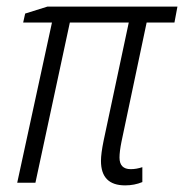

<svg xmlns="http://www.w3.org/2000/svg" viewBox="-20 -552 556 580"><path d="M410 -2V-47Q392 -41 375 -41Q341 -41 341 -76Q341 -94 347 -124L423 -484H507L516 -532H123L56 -511L50 -484H137L32 0H87L191 -484H369L293 -127Q285 -88 285 -66Q285 8 358 8Q386 8 410 -2Z"/></svg>

Font: Noto Sans UI SemiCondensed Light
Style: Italic
Weight: 300
Width: 4
Designer: Monotype Design Team
Foundry: Monotype Imaging Inc.
Version: 1.001